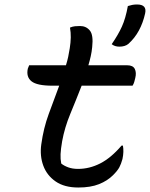

<svg xmlns="http://www.w3.org/2000/svg" viewBox="-20 -823 668 856"><path d="M110 -532H274Q280 -551 284 -569.5Q288 -588 291 -608Q295 -633 295.5 -655.5Q296 -678 292 -700Q304 -705 314.5 -706Q325 -707 337 -707Q364 -707 380.5 -687Q397 -667 391 -613Q389 -592 384.5 -572Q380 -552 374 -532H547Q573 -532 581 -515.5Q589 -499 583 -475Q581 -466 578.5 -457.5Q576 -449 571 -441H344Q319 -377 293.5 -315.5Q268 -254 257 -193Q251 -158 250 -136Q249 -114 253 -94Q265 -84 284 -77Q303 -70 328 -70Q379 -70 427 -94.5Q475 -119 522 -174H528Q533 -147 526 -114Q520 -92 512 -77Q504 -62 484 -42Q459 -17 421.5 -2Q384 13 329 13Q267 13 228 -14Q189 -41 173 -84.5Q157 -128 164 -179Q174 -252 197.5 -315.5Q221 -379 244 -441H213Q145 -441 120.5 -460.5Q96 -480 104 -517Q107 -526 110 -532ZM591 -803Q636 -803 627 -763Q618 -722 599.5 -687.5Q581 -653 552 -627Q537 -615 512 -615Q492 -615 478 -626Q507 -668 523.5 -704.5Q540 -741 550 -796Q560 -799 569 -801Q578 -803 591 -803Z"/></svg>

Font: Recursive Mn Csl St
Style: Italic
Weight: 400
Italic angle: -15°
Monospace: yes
Version: Version 1.079;hotconv 1.0.112;makeotfexe 2.5.65598; ttfautoh